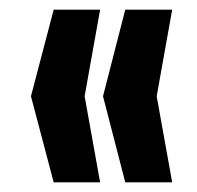

<svg xmlns="http://www.w3.org/2000/svg" viewBox="-20 -530 407 397"><path d="M91 -153 44 -331 91 -510H187L155 -331L187 -153ZM239 -153 193 -331 239 -510H336L304 -331L336 -153Z"/></svg>

Font: Saira UltraCondensed Black
Style: Regular
Weight: 900
Width: 1
Designer: Hector Gatti with collaboration of the Omnibus-Type team
Foundry: Omnibus-Type
Version: Version 1.101